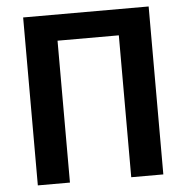

<svg xmlns="http://www.w3.org/2000/svg" viewBox="-52 -781 807 832"><g transform="rotate(-5 351.5 -365.0)"><path d="M79.1 -730.5H625V0H485.4V-617.2H218.8V0H79.1Z"/></g></svg>

Font: Mgen+ 1c bold
Style: Bold
Weight: 700
Designer: [Source Han Sans]
Ryoko NISHIZUKA  (kana & ideographs); Paul D. Hunt (Latin, Greek & Cyrillic); Wenlong ZHANG  (bopomofo
Version: Version 1.059.20150602